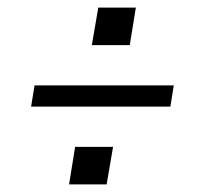

<svg xmlns="http://www.w3.org/2000/svg" viewBox="-20 -593 540 506"><path d="M222 -474 239 -573H338L322 -474ZM429 -312H62L71 -368H438ZM162 -107 178 -206H278L261 -107Z"/></svg>

Font: Iosevka SS04 Light
Style: Italic
Weight: 300
Italic angle: -9°
Monospace: yes
Designer: Belleve Invis
Foundry: Belleve Invis
Version: Version 19.0.0; ttfautohint (v1.8.4)